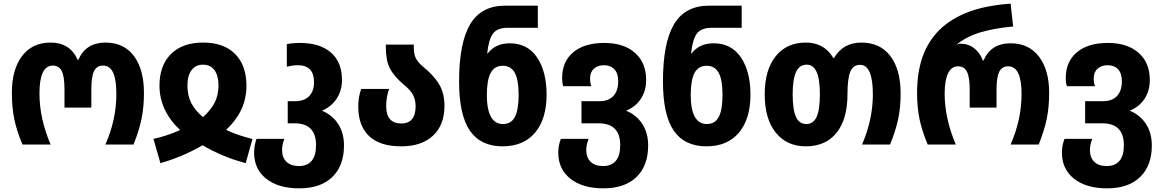

<svg xmlns="http://www.w3.org/2000/svg" viewBox="-20 -791 6365 1051"><path d="M45 -283Q45 -411 101 -484.5Q157 -558 257 -558Q363 -558 405 -464H409Q450 -558 557 -558Q658 -558 713 -484.5Q768 -411 768 -283Q768 -205 755 -141.5Q742 -78 711 0H557Q617 -136 617 -277Q617 -356 599 -394Q581 -432 544 -432Q510 -432 495 -402Q480 -372 480 -302V-202H333V-302Q333 -372 318 -402Q303 -432 269 -432Q196 -432 196 -279Q196 -143 257 0H103Q71 -76 58 -140Q45 -204 45 -283Z M820 -31Q886 -44 966 -79Q853 -186 853 -322Q853 -433 916 -495.5Q979 -558 1092 -558Q1205 -558 1267 -495.5Q1329 -433 1329 -322Q1329 -252 1301.5 -192.5Q1274 -133 1218 -80Q1272 -53 1362 -30L1325 102Q1199 69 1089 4Q979 68 858 102ZM1176 -324Q1176 -377 1154 -407Q1132 -437 1091 -437Q1051 -437 1028.5 -407Q1006 -377 1006 -324Q1006 -268 1027 -227Q1048 -186 1091 -150Q1134 -188 1155 -229Q1176 -270 1176 -324Z M1371 45Q1371 6 1384 -31H1537Q1524 -1 1524 33Q1525 74 1549.5 96Q1574 118 1616 118Q1662 118 1686 89.5Q1710 61 1710 4Q1710 -116 1593 -116H1555V-237H1595Q1645 -237 1672 -264.5Q1699 -292 1699 -341Q1699 -434 1610 -434Q1584 -434 1550 -426V-549Q1581 -556 1622 -556Q1731 -556 1791.5 -503.5Q1852 -451 1852 -353Q1852 -295 1822.5 -250.5Q1793 -206 1742 -185Q1799 -162 1831 -112.5Q1863 -63 1863 5Q1863 116 1799 178Q1735 240 1618 240Q1504 240 1437.5 187.5Q1371 135 1371 45Z M1941 -208Q1941 -258 1957 -304H2110Q2094 -261 2094 -210Q2094 -115 2177 -115Q2215 -115 2235 -138.5Q2255 -162 2255 -209Q2255 -245 2240.5 -272Q2226 -299 2191 -327Q2136 -374 2114 -417Q2092 -460 2092 -532V-547H2245V-531Q2245 -495 2256.5 -472Q2268 -449 2296 -426Q2357 -376 2385 -327.5Q2413 -279 2413 -212Q2413 -107 2350.5 -48.5Q2288 10 2176 10Q2059 10 2000 -46.5Q1941 -103 1941 -208Z M2493 -345Q2493 -556 2553.5 -658Q2614 -760 2745 -760H2924V-639H2760Q2702 -639 2678.5 -607Q2655 -575 2647 -499H2650Q2693 -554 2770 -554Q2868 -554 2920 -476.5Q2972 -399 2972 -273Q2972 -140 2909 -65Q2846 10 2731 10Q2611 10 2552 -76Q2493 -162 2493 -345ZM2819 -272Q2819 -354 2798 -392.5Q2777 -431 2732 -431Q2687 -431 2666 -392Q2645 -353 2645 -271Q2645 -193 2667 -152.5Q2689 -112 2733 -112Q2778 -112 2798.5 -151Q2819 -190 2819 -272Z M3036 45Q3036 5 3050 -31H3202Q3189 2 3189 32Q3190 73 3214 95.5Q3238 118 3281 118Q3327 118 3351 89.5Q3375 61 3375 4Q3375 -116 3257 -116H3163V-237H3260Q3311 -237 3337.5 -265.5Q3364 -294 3364 -346Q3364 -390 3343 -412Q3322 -434 3286 -434Q3252 -434 3231 -415Q3210 -396 3210 -361Q3210 -338 3217 -319H3063Q3057 -337 3057 -364Q3057 -454 3118 -505Q3179 -556 3288 -556Q3394 -556 3455.5 -502Q3517 -448 3517 -353Q3517 -294 3488 -250Q3459 -206 3407 -185Q3464 -162 3496 -112.5Q3528 -63 3528 5Q3528 116 3464 178Q3400 240 3283 240Q3169 240 3102.5 187.5Q3036 135 3036 45Z M3609 -345Q3609 -556 3669.5 -658Q3730 -760 3861 -760H4040V-639H3876Q3818 -639 3794.5 -607Q3771 -575 3763 -499H3766Q3809 -554 3886 -554Q3984 -554 4036 -476.5Q4088 -399 4088 -273Q4088 -140 4025 -65Q3962 10 3847 10Q3727 10 3668 -76Q3609 -162 3609 -345ZM3935 -272Q3935 -354 3914 -392.5Q3893 -431 3848 -431Q3803 -431 3782 -392Q3761 -353 3761 -271Q3761 -193 3783 -152.5Q3805 -112 3849 -112Q3894 -112 3914.5 -151Q3935 -190 3935 -272Z M4166 -275Q4166 -408 4226 -483Q4286 -558 4391 -558Q4492 -558 4542 -473H4545Q4595 -558 4695 -558Q4798 -558 4854 -484Q4910 -410 4910 -279Q4910 -201 4896 -136.5Q4882 -72 4852 0H4699Q4758 -138 4758 -274Q4758 -436 4688 -436Q4650 -436 4634.5 -398.5Q4619 -361 4619 -275Q4619 -139 4559.5 -64.5Q4500 10 4391 10Q4287 10 4226.5 -65Q4166 -140 4166 -275ZM4468 -275Q4468 -358 4450 -397.5Q4432 -437 4396 -437Q4356 -437 4337.5 -397Q4319 -357 4319 -275Q4319 -191 4337 -151.5Q4355 -112 4394 -112Q4432 -112 4450 -151Q4468 -190 4468 -275Z M5000 -283Q5000 -395 5030 -480Q5060 -565 5123 -628Q5186 -689 5280 -725Q5374 -761 5512 -771L5526 -646Q5426 -637 5350.5 -615Q5275 -593 5220 -550V-546Q5226 -552 5236 -552Q5280 -552 5312 -527.5Q5344 -503 5360 -460H5364Q5404 -554 5512 -554Q5612 -554 5667.5 -481Q5723 -408 5723 -283Q5723 -205 5710 -141.5Q5697 -78 5666 0H5512Q5572 -136 5572 -277Q5572 -428 5499 -428Q5465 -428 5450 -398.5Q5435 -369 5435 -301V-202H5288V-301Q5288 -369 5273 -398.5Q5258 -428 5224 -428Q5188 -428 5169.5 -389.5Q5151 -351 5151 -279Q5151 -143 5212 0H5058Q5026 -77 5013 -141Q5000 -205 5000 -283Z M5793 45Q5793 5 5807 -31H5959Q5946 2 5946 32Q5947 73 5971 95.5Q5995 118 6038 118Q6084 118 6108 89.5Q6132 61 6132 4Q6132 -116 6014 -116H5920V-237H6017Q6068 -237 6094.5 -265.5Q6121 -294 6121 -346Q6121 -390 6100 -412Q6079 -434 6043 -434Q6009 -434 5988 -415Q5967 -396 5967 -361Q5967 -338 5974 -319H5820Q5814 -337 5814 -364Q5814 -454 5875 -505Q5936 -556 6045 -556Q6151 -556 6212.5 -502Q6274 -448 6274 -353Q6274 -294 6245 -250Q6216 -206 6164 -185Q6221 -162 6253 -112.5Q6285 -63 6285 5Q6285 116 6221 178Q6157 240 6040 240Q5926 240 5859.5 187.5Q5793 135 5793 45Z"/></svg>

Font: Noto Sans Georgian Bold Narrow
Style: Regular
Weight: 700
Width: 4
Designer: Monotype Design team
Foundry: Monotype Imaging Inc.
Version: Version 1.000